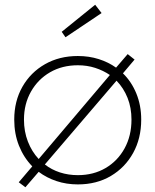

<svg xmlns="http://www.w3.org/2000/svg" viewBox="-20 -767 655 809"><path d="M87 22 59 1 116 -66Q80 -103 60 -153Q40 -203 40 -263Q40 -341 74.5 -401.5Q109 -462 169.5 -496.5Q230 -531 308 -531Q355 -531 396 -518Q437 -505 469 -482L518 -539L547 -516L498 -458Q534 -423 554.5 -373Q575 -323 575 -263Q575 -184 541 -122.5Q507 -61 447 -25.5Q387 10 308 10Q260 10 218 -4Q176 -18 143 -43ZM81 -263Q81 -213 97.5 -170.5Q114 -128 143 -97L443 -451Q415 -470 381 -481Q347 -492 308 -492Q242 -492 191 -462.5Q140 -433 110.5 -381Q81 -329 81 -263ZM308 -29Q374 -29 425 -59Q476 -89 505 -142Q534 -195 534 -263Q534 -313 517.5 -354.5Q501 -396 471 -427L169 -74Q197 -52 232.5 -40.5Q268 -29 308 -29ZM256 -610 240 -633 381 -747 408 -712Z"/></svg>

Font: Readex Pro Light
Style: Regular
Weight: 300
Designer: Bonnie Shaver-Troup, Thomas Jockin
Foundry: Lexend
Version: Version 1.200; ttfautohint (v1.8.3)